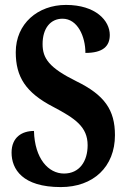

<svg xmlns="http://www.w3.org/2000/svg" viewBox="-20 -747 515 780"><path d="M227 13C359 13 447 -69 447 -198C447 -300 405 -361 290 -417C179 -472 153 -510 153 -568C153 -632 185 -671 234 -671C295 -671 327 -599 327 -532C398 -532 426 -559 426 -605C426 -663 369 -727 248 -727C134 -727 44 -651 44 -535C44 -435 84 -371 196 -313C285 -266 336 -232 336 -157C336 -92 303 -42 240 -42C177 -42 121 -102 118 -215C70 -215 27 -190 27 -127C27 -60 71 13 227 13Z"/></svg>

Font: Noto Serif Georgian ExtraCondensed Bold
Style: Regular
Weight: 700
Width: 2
Designer: Monotype Design Team, Akaki Razmadze
Foundry: Google LLC
Version: Version 2.003